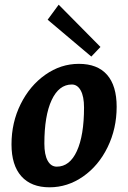

<svg xmlns="http://www.w3.org/2000/svg" viewBox="-20 -784 547 818"><path d="M29 -169Q29 -262 68 -340.5Q107 -419 173 -465.5Q239 -512 316 -512Q395 -512 436 -465.5Q477 -419 477 -329Q477 -236 438.5 -157Q400 -78 334 -32Q268 14 191 14Q113 14 71 -33Q29 -80 29 -169ZM338 -326Q338 -373 324 -398.5Q310 -424 286 -424Q231 -424 200 -357.5Q169 -291 169 -172Q169 -125 183 -99.5Q197 -74 222 -74Q277 -74 307.5 -140.5Q338 -207 338 -326ZM183 -700 230 -764 408 -584 369 -543Z"/></svg>

Font: Andada Pro ExtraBold
Style: Italic
Weight: 800
Italic angle: -6.99998°
Designer: Carolina Giovagnoli
Foundry: Huerta Tipografica
Version: Version 3.005; ttfautohint (v1.8.4)